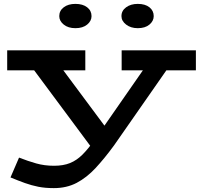

<svg xmlns="http://www.w3.org/2000/svg" viewBox="-20 -730 1030 988"><path d="M257 238Q212 238 177 231Q142 224 108.5 212Q75 200 34 183L78 81Q124 99 166.5 111Q209 123 258 123Q306 123 340.5 109Q375 95 404.5 65.5Q434 36 465 -8L775 -454H896L567 18Q518 85 472 134.5Q426 184 374.5 211Q323 238 257 238ZM479 67 92 -454H242L558 -29ZM17 -368V-471H419V-368H228H217ZM606 -368V-471H988V-368H799H782ZM689 -585Q653 -585 629 -603.5Q605 -622 605 -647Q605 -675 629 -692.5Q653 -710 689 -710Q727 -710 749 -692.5Q771 -675 771 -647Q771 -622 749 -603.5Q727 -585 689 -585ZM368 -585Q331 -585 308 -603.5Q285 -622 285 -647Q285 -675 308 -692.5Q331 -710 368 -710Q406 -710 428.5 -692.5Q451 -675 451 -647Q451 -622 428.5 -603.5Q406 -585 368 -585Z"/></svg>

Font: BioRhyme Expanded SemiBold
Style: Regular
Weight: 600
Width: 7
Designer: Aoife Mooney
Foundry: Aoife Mooney Type
Version: Version 1.600;gftools[0.9.33]